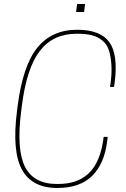

<svg xmlns="http://www.w3.org/2000/svg" viewBox="-20 -935 633 961"><path d="M64.9 -377.9 67.9 -401.9Q93.8 -606 166.5 -696Q239.3 -786.1 366.2 -786.1Q481 -786.1 526.4 -725.1Q571.8 -664.1 554.2 -523.9L550.8 -500H530.8Q540.5 -561 537.8 -606.4Q535.2 -651.9 525.4 -682.4Q515.6 -712.9 493.4 -731.4Q471.2 -750 441.4 -758.1Q411.6 -766.1 369.1 -766.1H362.8Q246.6 -766.1 179.9 -680.9Q113.3 -595.7 88.9 -401.9L85.9 -377.9Q61.5 -186 105.2 -100.1Q148.9 -14.2 264.2 -14.2H270Q317.4 -14.2 354.7 -26.4Q392.1 -38.6 422.1 -65.7Q452.1 -92.8 471.7 -138.9Q491.2 -185.1 499 -250H519L516.1 -226.1Q502 -114.3 440.7 -54.2Q379.4 5.9 267.1 5.9Q140.1 5.9 89.8 -86.2Q39.6 -178.2 64.9 -377.9ZM405.8 -915 400.9 -875H360.8L366.2 -915Z"/></svg>

Font: Cooper Hewitt
Style: Thin Italic
Weight: 702
Designer: Village Type and Design LLC
Foundry: Cooper Hewitt Smithsonian Design Museum
Version: 1.000